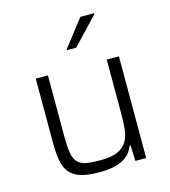

<svg xmlns="http://www.w3.org/2000/svg" viewBox="-111 -832 824 930"><g transform="rotate(-15 300.5 -367.5)"><path d="M92 0ZM455 0 452 -78H447Q440 -60 428 -44.5Q416 -29 395.5 -17Q375 -5 345 1.5Q315 8 272 8Q214 8 178.5 -3.5Q143 -15 124 -39Q105 -63 98.5 -100.5Q92 -138 92 -190V-510H153V-209Q153 -155 158 -123Q163 -91 178.5 -74Q194 -57 221.5 -52Q249 -47 294 -47Q350 -47 381 -61.5Q412 -76 427 -102.5Q442 -129 445 -165.5Q448 -202 448 -246V-510H509V0ZM274 -604V-609L378 -743H447V-738L320 -604Z"/></g></svg>

Font: Azeri Sans Light
Style: Regular
Weight: 300
Designer: Hector Gatti & Omnibus-Type (original fonts) / Cristiano Sobral (main changes and remastering)
Version: Version 1.000; ttfautohint (v1.6)